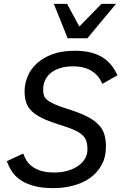

<svg xmlns="http://www.w3.org/2000/svg" viewBox="-20 -950 627 984"><path d="M99.1 -163.1Q105.5 -144 116.7 -126.5Q127.9 -108.9 146.5 -95.5Q165 -82 192.6 -74Q220.2 -65.9 259.8 -65.9Q294.4 -65.9 325 -74.5Q355.5 -83 378.4 -98.4Q401.4 -113.8 414.8 -135.7Q428.2 -157.7 428.2 -185.1Q428.2 -206.1 423.8 -222.9Q419.4 -239.7 406.2 -253.7Q393.1 -267.6 368.9 -279.8Q344.7 -292 305.2 -304.2Q245.6 -322.3 207 -339.6Q168.5 -356.9 146 -377.4Q123.5 -397.9 114.7 -423.1Q106 -448.2 106 -481.9Q106 -519.5 120.8 -556.6Q135.7 -593.8 167.2 -623.5Q198.7 -653.3 247.3 -671.6Q295.9 -689.9 363.8 -689.9Q407.2 -689.9 441.4 -681.9Q475.6 -673.8 502.2 -658Q528.8 -642.1 548.3 -618.7Q567.9 -595.2 582 -564L503.9 -520Q488.3 -561.5 450.7 -585.7Q413.1 -609.9 354 -609.9Q313 -609.9 283.9 -599.6Q254.9 -589.4 236.6 -573Q218.3 -556.6 209.7 -535.4Q201.2 -514.2 201.2 -492.2Q201.2 -475.1 204.8 -462.2Q208.5 -449.2 222.2 -437.7Q235.8 -426.3 262.2 -414.8Q288.6 -403.3 334 -389.2Q389.2 -371.6 425.5 -353.3Q461.9 -335 483.6 -312.7Q505.4 -290.5 514.2 -262.7Q522.9 -234.9 522.9 -199.2Q522.9 -143.6 500.2 -103.3Q477.5 -63 439.9 -36.9Q402.3 -10.7 353.8 1.7Q305.2 14.2 253.9 14.2Q195.3 14.2 154.3 2.9Q113.3 -8.3 85.4 -27.1Q57.6 -45.9 41.3 -71Q24.9 -96.2 15.1 -124ZM323.7 -930.2 386.7 -814 500 -930.2H574.7L427.7 -753.9H326.7L255.9 -930.2Z"/></svg>

Font: Clear Sans
Style: Italic
Weight: 400
Italic angle: -12°
Foundry: Intel Corporation
Version: Version 1.00